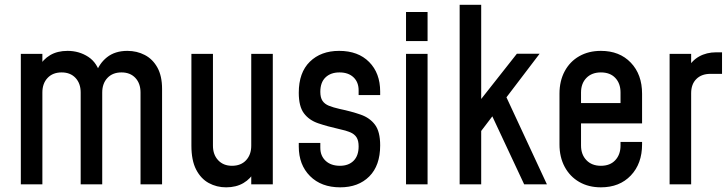

<svg xmlns="http://www.w3.org/2000/svg" viewBox="-20 -770 3039 802"><path d="M67 0V-545H157V-469L141.5 -489Q159.5 -522 189.8 -539.8Q220 -557.5 262 -557.5Q310.5 -557.5 348.8 -532.5Q387 -507.5 400.5 -453.5L378 -457.5Q393 -504 426.8 -530.8Q460.5 -557.5 512 -557.5Q552 -557.5 585 -540.2Q618 -523 637.5 -487.8Q657 -452.5 657 -398.5V0H567V-383.5Q567 -421.5 545.5 -444.5Q524 -467.5 487.5 -467.5Q450.5 -467.5 428.8 -444.5Q407 -421.5 407 -383.5V0H317V-383.5Q317 -421.5 295.5 -444.5Q274 -467.5 237.5 -467.5Q200.5 -467.5 178.8 -444.5Q157 -421.5 157 -383.5V0Z M924.5 12.5Q885 12.5 852 -5.5Q819 -23.5 799.2 -61.8Q779.5 -100 779.5 -161.5V-545H869.5V-161.5Q869.5 -124 891.2 -100.8Q913 -77.5 949 -77.5Q986.5 -77.5 1008 -100.8Q1029.5 -124 1029.5 -161.5V-545H1119.5V0H1029.5V-76L1045 -56Q1027.5 -23.5 997 -5.5Q966.5 12.5 924.5 12.5Z M1401 12.5Q1322 12.5 1275 -34.5Q1228 -81.5 1228 -158V-173H1318V-152.5Q1318 -119 1340.2 -98.2Q1362.5 -77.5 1400 -77.5Q1436 -77.5 1457 -98.5Q1478 -119.5 1478 -158.5Q1478 -183 1469.2 -196.5Q1460.5 -210 1442.8 -217.5Q1425 -225 1398.5 -230.5Q1347.5 -242 1309.2 -255Q1271 -268 1249.5 -296.8Q1228 -325.5 1228 -382.5Q1228 -467 1274.2 -512.2Q1320.5 -557.5 1396.5 -557.5Q1476 -557.5 1522 -511Q1568 -464.5 1568 -387.5V-373H1478V-392.5Q1478 -427 1456.5 -447.2Q1435 -467.5 1398 -467.5Q1361.5 -467.5 1339.8 -446.8Q1318 -426 1318 -386.5Q1318 -362.5 1327 -349Q1336 -335.5 1354 -328.2Q1372 -321 1398.5 -315Q1448.5 -304.5 1486.5 -291.2Q1524.5 -278 1546.2 -249.2Q1568 -220.5 1568 -162.5Q1568 -78.5 1522.5 -33Q1477 12.5 1401 12.5Z M1676 0V-545H1766V0ZM1676 -598.5V-720H1766V-598.5Z M2169.5 0 2036.5 -284 1980.5 -210.5V-344.5L2139 -545.5H2234L2095.5 -363.5L2264.5 0ZM1900 0V-750H1990V0Z M2490 12.5Q2438.5 12.5 2399.5 -10Q2360.5 -32.5 2338.8 -73Q2317 -113.5 2317 -167V-378.5Q2317 -432 2338.8 -472.5Q2360.5 -513 2399.5 -535.2Q2438.5 -557.5 2490 -557.5Q2568 -557.5 2615 -508.2Q2662 -459 2662 -378.5V-254.5H2392V-339.5H2572V-383.5Q2572 -421.5 2550.2 -444.5Q2528.5 -467.5 2490 -467.5Q2452 -467.5 2429.5 -444.5Q2407 -421.5 2407 -383.5V-162Q2407 -124.5 2429.5 -101Q2452 -77.5 2490 -77.5Q2528.5 -77.5 2550.2 -101Q2572 -124.5 2572 -162V-177H2662V-167Q2662 -86.5 2615 -37Q2568 12.5 2490 12.5Z M2777 0V-545H2867V-463L2851 -482Q2869 -516.5 2900.2 -534Q2931.5 -551.5 2972 -551.5H2996V-461.5H2947.5Q2910.5 -461.5 2888.8 -440Q2867 -418.5 2867 -380.5V0Z"/></svg>

Font: Mohave Medium
Style: Regular
Weight: 500
Designer: Gumpita Rahayu
Foundry: Tokotype
Version: Version 2.003